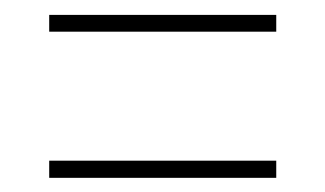

<svg xmlns="http://www.w3.org/2000/svg" viewBox="-20 -413 445 263"><path d="M47.4 -369.6V-392.6H358.4V-369.6ZM47.4 -169.4V-192.9H358.4V-169.4Z"/></svg>

Font: Imbue
Style: Regular
Weight: 400
Designer: Tyler Finck
Foundry: Etcetera Type Company
Version: Version 0.910